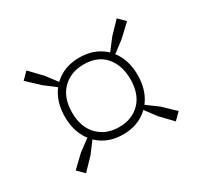

<svg xmlns="http://www.w3.org/2000/svg" viewBox="-100 -725 751 711"><g transform="rotate(-30 275.0 -370.0)"><path d="M163 -470 105 -514 54 -562 82 -590 130 -540 175 -481ZM387 -470 375 -481 420 -540 468 -590 496 -562 445 -514ZM467 -150 419 -200 380 -252 392 -265 445 -226 495 -178ZM83 -150 55 -178 105 -226 158 -265 170 -252 131 -200ZM275 -205.5Q228 -205.5 193.2 -226Q158.5 -246.5 139 -283.5Q119.5 -320.5 119.5 -370Q119.5 -419 139 -456Q158.5 -493 193.2 -513.2Q228 -533.5 275 -533.5Q321.5 -533.5 356.5 -513.2Q391.5 -493 411 -456Q430.5 -419 430.5 -370Q430.5 -320.5 411 -283.5Q391.5 -246.5 356.5 -226Q321.5 -205.5 275 -205.5ZM275 -236.5Q331 -236.5 365.2 -271.5Q399.5 -306.5 399.5 -370Q399.5 -429 367.8 -466.2Q336 -503.5 276 -503.5Q220 -503.5 185.2 -468.2Q150.5 -433 150.5 -370Q150.5 -307.5 185.2 -272Q220 -236.5 275 -236.5Z"/></g></svg>

Font: Encode Sans SC Condensed Thin Thin
Style: Regular
Weight: 250
Version: Version 3.002